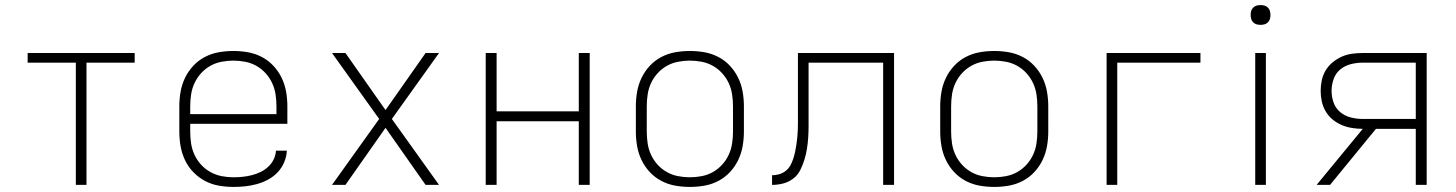

<svg xmlns="http://www.w3.org/2000/svg" viewBox="-20 -729 5740 757"><path d="M279 0V-482H89V-520H511V-482H321V0Z M901 8Q872 8 843 3Q814 -2 788.5 -15.5Q763 -29 742.5 -50Q722 -71 709.5 -97.5Q697 -124 692 -152.5Q687 -181 687 -210V-310Q687 -339 692 -367.5Q697 -396 709.5 -422Q722 -448 742 -469.5Q762 -491 788 -504.5Q814 -518 842.5 -523Q871 -528 900 -528Q929 -528 957.5 -523Q986 -518 1012 -504.5Q1038 -491 1058 -469.5Q1078 -448 1090.5 -422Q1103 -396 1108 -367.5Q1113 -339 1113 -310V-241H730V-210Q730 -186 733.5 -163Q737 -140 747 -118.5Q757 -97 773 -79.5Q789 -62 810 -50.5Q831 -39 854 -34.5Q877 -30 901 -30Q919 -30 937.5 -32Q956 -34 973.5 -38.5Q991 -43 1007.5 -51Q1024 -59 1037.5 -71.5Q1051 -84 1059 -100.5Q1067 -117 1068 -135H1111Q1110 -112 1100.5 -89.5Q1091 -67 1075 -50Q1059 -33 1038 -21.5Q1017 -10 994 -3.5Q971 3 947.5 5.5Q924 8 901 8ZM730 -279H1070V-310Q1070 -333 1066.5 -356.5Q1063 -380 1053 -401.5Q1043 -423 1027 -440.5Q1011 -458 990.5 -469.5Q970 -481 946.5 -485.5Q923 -490 900 -490Q877 -490 853.5 -485.5Q830 -481 809.5 -469.5Q789 -458 773 -440.5Q757 -423 747 -401.5Q737 -380 733.5 -356.5Q730 -333 730 -310Z M1289 0 1475 -260 1289 -520H1342L1500 -295L1658 -520H1711L1525 -260L1711 0H1658L1500 -225L1342 0Z M1895 0V-520H1938V-290H2262V-520H2305V0H2262V-251H1938V0Z M2700 8Q2671 8 2642.5 3Q2614 -2 2588 -15.5Q2562 -29 2542 -50.5Q2522 -72 2509.5 -98Q2497 -124 2492 -152.5Q2487 -181 2487 -210V-310Q2487 -339 2492 -367.5Q2497 -396 2509.5 -422Q2522 -448 2542 -469.5Q2562 -491 2588 -504.5Q2614 -518 2642.5 -523Q2671 -528 2700 -528Q2729 -528 2757.5 -523Q2786 -518 2812 -504.5Q2838 -491 2858 -469.5Q2878 -448 2890.5 -422Q2903 -396 2908 -367.5Q2913 -339 2913 -310V-210Q2913 -181 2908 -152.5Q2903 -124 2890.5 -98Q2878 -72 2858 -50.5Q2838 -29 2812 -15.5Q2786 -2 2757.5 3Q2729 8 2700 8ZM2700 -30Q2723 -30 2746.5 -34.5Q2770 -39 2790.5 -50.5Q2811 -62 2827 -79.5Q2843 -97 2853 -118.5Q2863 -140 2866.5 -163.5Q2870 -187 2870 -210V-310Q2870 -333 2866.5 -356.5Q2863 -380 2853 -401.5Q2843 -423 2827 -440.5Q2811 -458 2790.5 -469.5Q2770 -481 2746.5 -485.5Q2723 -490 2700 -490Q2677 -490 2653.5 -485.5Q2630 -481 2609.5 -469.5Q2589 -458 2573 -440.5Q2557 -423 2547 -401.5Q2537 -380 2533.5 -356.5Q2530 -333 2530 -310V-210Q2530 -187 2533.5 -163.5Q2537 -140 2547 -118.5Q2557 -97 2573 -79.5Q2589 -62 2609.5 -50.5Q2630 -39 2653.5 -34.5Q2677 -30 2700 -30Z M3462 0V-482H3168V-275Q3168 -253 3168 -230.5Q3168 -208 3166.5 -186Q3165 -164 3161.5 -142Q3158 -120 3151.5 -99Q3145 -78 3135 -58Q3125 -38 3107 -24.5Q3089 -11 3067.5 -5.5Q3046 0 3024 0V-38Q3038 -38 3052 -42Q3066 -46 3077.5 -55Q3089 -64 3096 -76.5Q3103 -89 3107.5 -103Q3112 -117 3115 -131Q3118 -145 3120 -159Q3122 -173 3123.5 -187.5Q3125 -202 3125.5 -216.5Q3126 -231 3126 -245Q3126 -259 3126 -274V-520H3505V0Z M3900 8Q3871 8 3842.5 3Q3814 -2 3788 -15.5Q3762 -29 3742 -50.5Q3722 -72 3709.5 -98Q3697 -124 3692 -152.5Q3687 -181 3687 -210V-310Q3687 -339 3692 -367.5Q3697 -396 3709.5 -422Q3722 -448 3742 -469.5Q3762 -491 3788 -504.5Q3814 -518 3842.5 -523Q3871 -528 3900 -528Q3929 -528 3957.5 -523Q3986 -518 4012 -504.5Q4038 -491 4058 -469.5Q4078 -448 4090.5 -422Q4103 -396 4108 -367.5Q4113 -339 4113 -310V-210Q4113 -181 4108 -152.5Q4103 -124 4090.5 -98Q4078 -72 4058 -50.5Q4038 -29 4012 -15.5Q3986 -2 3957.5 3Q3929 8 3900 8ZM3900 -30Q3923 -30 3946.5 -34.5Q3970 -39 3990.5 -50.5Q4011 -62 4027 -79.5Q4043 -97 4053 -118.5Q4063 -140 4066.5 -163.5Q4070 -187 4070 -210V-310Q4070 -333 4066.5 -356.5Q4063 -380 4053 -401.5Q4043 -423 4027 -440.5Q4011 -458 3990.5 -469.5Q3970 -481 3946.5 -485.5Q3923 -490 3900 -490Q3877 -490 3853.5 -485.5Q3830 -481 3809.5 -469.5Q3789 -458 3773 -440.5Q3757 -423 3747 -401.5Q3737 -380 3733.5 -356.5Q3730 -333 3730 -310V-210Q3730 -187 3733.5 -163.5Q3737 -140 3747 -118.5Q3757 -97 3773 -79.5Q3789 -62 3809.5 -50.5Q3830 -39 3853.5 -34.5Q3877 -30 3900 -30Z M4343 0V-520H4713V-482H4385V0Z M4929 0V-520H4971V0ZM4950 -631Q4942 -631 4934.5 -633Q4927 -635 4921 -641Q4915 -647 4913 -654.5Q4911 -662 4911 -670Q4911 -678 4913 -685.5Q4915 -693 4921 -699Q4927 -705 4934.5 -707Q4942 -709 4950 -709Q4958 -709 4965.5 -707Q4973 -705 4979 -699Q4985 -693 4987 -685.5Q4989 -678 4989 -670Q4989 -662 4987 -654.5Q4985 -647 4979 -641Q4973 -635 4965.5 -633Q4958 -631 4950 -631Z M5224 0H5171L5353 -221Q5331 -221 5310 -224.5Q5289 -228 5270 -236Q5251 -244 5234.5 -257.5Q5218 -271 5207 -289.5Q5196 -308 5191.5 -329Q5187 -350 5187 -371Q5187 -392 5191.5 -413Q5196 -434 5207 -452Q5218 -470 5234.5 -483.5Q5251 -497 5270 -505.5Q5289 -514 5310 -517Q5331 -520 5353 -520H5605V0H5562V-221H5405ZM5353 -260H5562V-482H5353Q5329 -482 5305.5 -476Q5282 -470 5264 -455Q5246 -440 5238 -417Q5230 -394 5230 -371Q5230 -347 5238 -324.5Q5246 -302 5264 -287Q5282 -272 5305.5 -266Q5329 -260 5353 -260Z"/></svg>

Font: Iosevka Aile Extralight
Style: Regular
Weight: 200
Designer: Belleve Invis
Foundry: Belleve Invis
Version: Version 31.1.0; ttfautohint (v1.8.4)